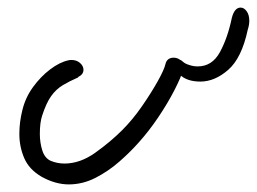

<svg xmlns="http://www.w3.org/2000/svg" viewBox="-20 -513 677 506"><path d="M161 -27Q144 -27 126 -32Q108 -37 90 -47Q57 -66 44 -96Q31 -126 31 -160Q31 -176 33 -191.5Q35 -207 39 -223Q47 -256 67 -283.5Q87 -311 112 -330Q137 -349 160 -354Q163 -355 168 -355Q182 -355 191 -347Q200 -339 200 -329Q200 -317 186 -310V-309Q163 -299 145.5 -288.5Q128 -278 115 -260Q102 -242 91 -208Q85 -190 85 -160Q85 -137 91.5 -116.5Q98 -96 114 -89Q131 -82 150 -82Q191 -82 231 -110.5Q271 -139 302 -170Q330 -198 354.5 -233.5Q379 -269 396 -299.5Q413 -330 416 -344Q420 -361 438 -361Q449 -361 458 -352.5Q467 -344 463 -330Q457 -309 439.5 -275Q422 -241 397.5 -204.5Q373 -168 346 -138Q324 -113 295 -87.5Q266 -62 232 -44.5Q198 -27 161 -27ZM508 -298Q472 -298 453 -317Q450 -320 449 -325Q448 -330 448 -343Q448 -355 455 -355Q457 -355 462.5 -350Q468 -345 478 -342Q489 -338 501 -338Q539 -338 559.5 -375.5Q580 -413 591 -466Q598 -493 614 -493Q623 -493 630 -483.5Q637 -474 637 -458Q637 -453 636 -447Q635 -441 633 -435Q617 -360 581.5 -329Q546 -298 508 -298Z"/></svg>

Font: Grape Nuts
Style: Regular
Weight: 400
Designer: Robert E. Leuschke
Foundry: Robert E. Leuschke
Version: Version 1.010; ttfautohint (v1.8.3)